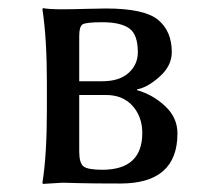

<svg xmlns="http://www.w3.org/2000/svg" viewBox="-20 -452 503 475"><path d="M176 -251H233Q275 -251 298 -271.5Q321 -292 321 -323Q321 -367 299.5 -382Q278 -397 233 -397Q192 -397 184 -391.5Q176 -386 176 -363ZM176 -217V-77Q176 -49 186.5 -40.5Q197 -32 233 -32Q332 -32 332 -123Q332 -163 308 -190Q284 -217 242 -217ZM135 0 86 3 85 0Q96 -69 96 -180V-249Q96 -356 85 -429L86 -432Q100 -429 135 -429Q156 -429 189.5 -430Q223 -431 242 -431Q337 -431 371 -403Q405 -375 405 -323Q405 -289 374.5 -262Q344 -235 319 -231V-229Q358 -218 388.5 -189.5Q419 -161 419 -122Q419 2 278 2Q205 2 172.5 1Q140 0 135 0Z"/></svg>

Font: Libertinus Sans
Style: Regular
Weight: 400
Designer: Philipp H. Poll
Foundry: Khaled Hosny
Version: Version 6.1